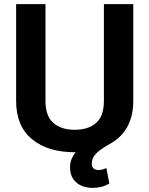

<svg xmlns="http://www.w3.org/2000/svg" viewBox="-20 -731 727 935"><path d="M431.5 184Q400.5 184 375.2 172.8Q350 161.5 335.5 139Q321 116.5 321 83Q321 44 348.5 10.5Q280.5 10.5 228.5 -4.8Q176.5 -20 135.5 -53.5Q58.5 -117 58.5 -239.5V-711H201.5V-239.5Q201.5 -166 239.8 -132.5Q278 -99 343 -99Q410 -99 448 -132.2Q486 -165.5 486 -239.5V-711H629V-239.5Q629 -85 501.5 -23H502.5Q462 0.5 444.5 20.5Q427 40.5 427 65.5Q427 96.5 459.5 97Q470 97 478 94.8Q486 92.5 498 87.5L512.5 162.5Q477.5 184 431.5 184Z"/></svg>

Font: Roberto Sans
Style: Bold
Weight: 700
Designer: Google (font) & Cristiano Sobral (main changes)
Version: Version 1.000;October 12, 2021;FontCreator 14.0.0.2814 64-bi